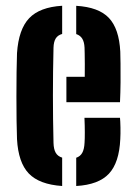

<svg xmlns="http://www.w3.org/2000/svg" viewBox="-20 -628 464 657"><path d="M38.2 -152Q37.2 -176.1 36.7 -214.9Q36.2 -253.7 36.2 -297.5Q36.2 -341.3 36.7 -381.1Q37.2 -420.9 38.2 -446.3Q43.7 -527.6 79.7 -565.6Q115.7 -603.6 192.7 -608.3V-511.8Q177.7 -507.7 170.7 -496.4Q163.7 -485.1 163.1 -464.9Q162.1 -424 161.6 -383.2Q161.1 -342.4 161.1 -301.6Q161.1 -260.7 161.6 -220.2Q162.1 -179.8 163.1 -139.1Q163.7 -117.2 170.7 -105.2Q177.6 -93.2 192.7 -88.6V8.5Q114.5 3.2 78.5 -34.3Q42.5 -71.9 38.2 -152ZM240.8 8.5V-88.2Q254.7 -92.9 261.4 -105Q268.2 -117.1 269.3 -139.1Q270.3 -153.1 270.2 -175.4Q270.2 -197.7 269 -224.9H390.6Q391.7 -214.6 392.2 -192Q392.6 -169.5 391.6 -152Q388 -71.5 352.8 -33.7Q317.6 4.1 240.8 8.5ZM207.2 -278.4V-365.2H270Q270.3 -388.4 270.2 -408.8Q270 -429.3 269.8 -444Q269.5 -458.8 269.3 -464.9Q268.4 -484.4 261.5 -495.6Q254.6 -506.9 240.8 -511.4V-608.1Q317.6 -603.6 352.6 -566.7Q387.6 -529.7 391.6 -451.1Q392.1 -438.8 392.4 -410.4Q392.7 -382 392.5 -346.8Q392.2 -311.7 390.6 -278.4Z"/></svg>

Font: Big Shoulders Stencil Thin
Style: Regular
Weight: 100
Designer: Patric King
Foundry: XO Type Co
Version: Version 2.001